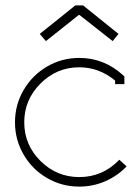

<svg xmlns="http://www.w3.org/2000/svg" viewBox="-20 -690 522 719"><path d="M277.8 -633.8H274.9L151.9 -536.1L128.9 -563L262.2 -669.9H291L423.8 -563L401.9 -536.1ZM411.1 -388.2Q351.1 -438 276.9 -438Q192.4 -438 131.6 -377.2Q70.8 -316.4 70.8 -231.9Q70.8 -147.5 131.6 -87.2Q192.4 -26.9 276.9 -26.9Q364.7 -26.9 426.8 -91.8L454.1 -66.9Q419.9 -31.2 374 -11.2Q328.1 8.8 276.9 8.8Q211.4 8.8 156 -23.4Q100.6 -55.7 68.4 -111.1Q36.1 -166.5 36.1 -231.9Q36.1 -297.4 68.4 -352.8Q100.6 -408.2 156 -440.7Q211.4 -473.1 276.9 -473.1Q369.6 -473.1 439.9 -409.2L445.8 -403.8V-375H411.1Z"/></svg>

Font: Rawengulk
Style: Regular
Weight: 400
Version: Version 0.92